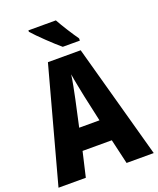

<svg xmlns="http://www.w3.org/2000/svg" viewBox="-167 -1030 929 1129"><g transform="rotate(-20 298.0 -465.0)"><path d="M322 -930H150V-921C181 -885 268 -802 307 -770H414V-784C391 -816 344 -889 322 -930ZM426 0H596L399 -715H194L0 0H171L207 -155H390ZM326 -454 362 -290H235L271 -455C281 -503 293 -561 298 -601C304 -561 317 -499 326 -454Z"/></g></svg>

Font: Noto Sans Lao Looped Condensed ExtraBold
Style: Regular
Weight: 800
Width: 3
Designer: Mark Frömberg, Ben Mitchell
Foundry: The Fontpad Ltd
Version: Version 1.002